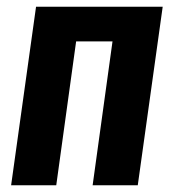

<svg xmlns="http://www.w3.org/2000/svg" viewBox="-20 -550 515 570"><path d="M255 0 314 -427H206L147 0H13L87 -530H463L389 0Z"/></svg>

Font: Fira Sans Extra Condensed SemiBold
Style: Italic
Weight: 600
Width: 3
Italic angle: -8°
Designer: Carrois Corporate & Edenspiekermann AG
Foundry: Carrois Corporate GbR & Edenspiekermann AG
Version: Version 4.203